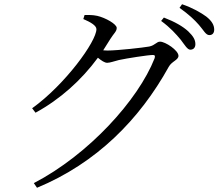

<svg xmlns="http://www.w3.org/2000/svg" viewBox="-20 -828 1040 908"><path d="M834 -641C854 -615 866 -593 880 -593C895 -593 904 -603 904 -619C904 -639 895 -656 870 -680C845 -703 807 -725 755 -745L742 -729C786 -697 813 -666 834 -641ZM921 -710C943 -685 953 -662 970 -662C984 -662 993 -671 993 -688C993 -709 982 -729 955 -750C930 -768 893 -790 841 -808L829 -791C875 -758 899 -735 921 -710ZM140 38 155 60C437 -57 640 -263 778 -512C792 -538 824 -544 824 -564C824 -590 762 -631 737 -631C720 -631 714 -614 686 -608C659 -603 536 -589 488 -589L468 -590L502 -644C518 -670 532 -679 532 -696C532 -714 479 -744 440 -753C417 -758 398 -757 380 -757L374 -738C409 -723 436 -707 436 -690C436 -632 288 -428 132 -316L148 -295C265 -359 365 -449 443 -555C460 -541 475 -531 487 -531C501 -531 521 -539 542 -544C578 -552 681 -568 703 -568C712 -568 715 -564 711 -552C633 -354 398 -96 140 38Z"/></svg>

Font: Source Han Serif KR
Style: Regular
Weight: 400
Designer: Ryoko NISHIZUKA 西塚涼子 (kana & ideographs); Frank Grießhammer (Latin, Greek & Cyrillic); Wenlong ZHANG 张文龙 (bopomofo); San
Foundry: Adobe
Version: Version 2.001;hotconv 1.1.0;makeotfexe 2.6.0